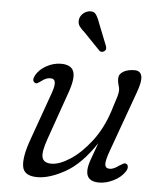

<svg xmlns="http://www.w3.org/2000/svg" viewBox="-51 -732 676 787"><g transform="rotate(5 287.0 -339.0)"><path d="M491 -77Q497 -73.5 497.5 -64.8Q498 -56 491.5 -46Q475.5 -21.5 445 -6.2Q414.5 9 385.5 9Q333.5 9 333.5 -35Q333.5 -52.5 342 -77.8Q350.5 -103 368.5 -151.5Q310 -63 245.8 -27Q181.5 9 131.5 9Q75.5 9 69.8 -30.8Q64 -70.5 91 -144.5L159 -335Q171.5 -369 169.2 -384.2Q167 -399.5 150 -399.5Q141.5 -399.5 132.8 -396.2Q124 -393 112.5 -384Q105 -378.5 99.2 -375.2Q93.5 -372 87 -376Q74.5 -384 86 -406Q99.5 -430.5 128.5 -446.5Q157.5 -462.5 188.5 -462.5Q230 -462.5 240.2 -435.8Q250.5 -409 229.5 -349.5L160 -151.5Q140 -95.5 146.2 -73.2Q152.5 -51 184 -51Q217.5 -51 261.5 -79.8Q305.5 -108.5 346.2 -161.5Q387 -214.5 410.5 -287Q425.5 -333 430 -349Q434.5 -365 434.5 -375Q434.5 -384 430.5 -396.2Q426.5 -408.5 426.5 -422.5Q426.5 -441 444.8 -451.8Q463 -462.5 491 -462.5Q515.5 -462.5 520.2 -440.2Q525 -418 506.5 -369L418.5 -125Q403 -82.5 404.8 -66.8Q406.5 -51 424.5 -51Q440 -51 463 -68Q471.5 -73.5 478 -76.8Q484.5 -80 491 -77ZM329.5 -640.5 365 -551Q367 -545.5 366.8 -539.8Q366.5 -534 360.5 -529.5Q350.5 -522 340.5 -529L272.5 -599.5Q259 -611 251.2 -622Q243.5 -633 245 -647Q246 -660.5 256.8 -672Q267.5 -683.5 283 -686.5Q303 -690 312.2 -677Q321.5 -664 329.5 -640.5Z"/></g></svg>

Font: Fraunces 9pt S100 Light
Style: Italic
Weight: 300
Italic angle: -16°
Version: Version 1.000; ttfautohint (v1.8.3)